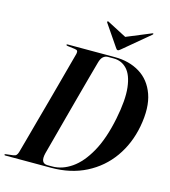

<svg xmlns="http://www.w3.org/2000/svg" viewBox="-139 -988 967 1089"><g transform="rotate(15 344.5 -443.0)"><path d="M-12 -3.5Q-12 -7 -5.5 -8L37 -13Q49 -14.5 55 -20.8Q61 -27 64.5 -39Q73 -69.5 86.8 -119.8Q100.5 -170 117.2 -231.5Q134 -293 151.8 -357.5Q169.5 -422 185.5 -481.8Q201.5 -541.5 214.2 -588.5Q227 -635.5 234 -661.5Q236.5 -673.5 233.2 -679Q230 -684.5 217.5 -686L175 -691.5Q166.5 -692.5 166.5 -696.5Q166.5 -700 172.5 -700H449.5Q534 -700 596.2 -662Q658.5 -624 685.5 -548.2Q712.5 -472.5 691.5 -359Q671.5 -253 614 -172Q556.5 -91 467 -45.5Q377.5 0 262 0H-6Q-12 0 -12 -3.5ZM267 -9Q325 -9 380 -46.8Q435 -84.5 479.2 -163.5Q523.5 -242.5 548.5 -366.5Q571.5 -480.5 563.2 -552Q555 -623.5 523.5 -657.2Q492 -691 445.5 -691H411Q395.5 -691 383.2 -680Q371 -669 364.5 -644Q354.5 -609 338.8 -550.8Q323 -492.5 304.2 -423.2Q285.5 -354 267.2 -285.5Q249 -217 233.8 -160.2Q218.5 -103.5 210 -71.5Q194.5 -9 239.5 -9ZM471 -751Q461 -742 455 -742Q449 -742 443.5 -751L356.5 -878.5Q354 -883 357.5 -885.5Q359.5 -887.5 364 -884.5L476.5 -826L618 -884.5Q624.5 -887.5 626 -885.5Q628 -883 623.5 -878.5Z"/></g></svg>

Font: Fraunces 144pt SemiBold
Style: Italic
Weight: 600
Italic angle: -16°
Version: Version 1.000;[0bf87f6ff]